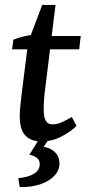

<svg xmlns="http://www.w3.org/2000/svg" viewBox="-20 -564 362 778"><path d="M148 9Q105 9 82.5 -15Q60 -39 60 -94Q60 -115 63 -140.5Q66 -166 68 -185L94 -393L151 -544H205L163 -204Q160 -183 158.5 -160Q157 -137 157 -121Q157 -89 165.5 -74.5Q174 -60 193 -60Q211 -60 231 -69Q251 -78 271 -90L290 -54Q269 -32 230.5 -11.5Q192 9 148 9ZM29 -364 34 -403Q52 -411 76 -416.5Q100 -422 126 -425L160 -418H307L301 -364ZM189 -17 157 31Q185 35 203 53Q221 71 221 98Q221 126 200 148.5Q179 171 142.5 183Q106 195 60 194L54 158Q96 154 118.5 139.5Q141 125 141 101Q141 84 128.5 75Q116 66 99 63L149 -17Z"/></svg>

Font: Rasa Medium
Style: Italic
Weight: 500
Italic angle: -7.10001°
Designer: Anna Giedrys (Yrsa+Rasa design), David Brezina (Yrsa art-direction, Rasa art-direction, design)
Foundry: Rosetta Type Foundry
Version: Version 2.004